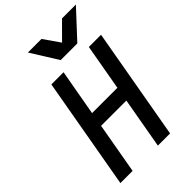

<svg xmlns="http://www.w3.org/2000/svg" viewBox="-279 -1069 1174 1174"><g transform="rotate(-45 308.0 -482.0)"><path d="M165 -725H270.5L217 -425H436L489 -725H594.5L466.5 0H361L419.5 -331H201L142.5 0H37ZM201.5 -964.5H319L392 -859.5L496.5 -964.5H616.5L454.5 -790H310.5Z"/></g></svg>

Font: JuliaMono MediumItalic
Style: Regular
Weight: 500
Italic angle: -9°
Monospace: yes
Designer: cormullion
Foundry: corm
Version: Version 0.049; ttfautohint (v1.8.4)